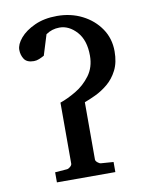

<svg xmlns="http://www.w3.org/2000/svg" viewBox="-79 -747 630 806"><g transform="rotate(-10 235.5 -344.0)"><path d="M432.1 -500Q432.1 -452.6 415.3 -419.7Q398.4 -386.7 372.8 -365.5Q347.2 -344.2 319.8 -331.3Q292.5 -318.4 272 -311V-66.9Q272 -60.5 279.8 -54Q287.6 -47.4 293.9 -46.9L347.2 -43V0H98.1V-43L148.9 -46.9Q155.8 -47.4 163.3 -54Q170.9 -60.5 170.9 -66.9V-327.1Q202.6 -337.9 239 -359.4Q275.4 -380.9 301.3 -415.8Q327.1 -450.7 327.1 -500Q327.1 -565.9 294.4 -602.1Q261.7 -638.2 221.2 -638.2Q189 -638.2 163.1 -620.1L136.2 -533.2Q125.5 -527.3 114.3 -522.7Q103 -518.1 91.8 -518.1Q62 -518.1 50.5 -535.6Q39.1 -553.2 39.1 -575.2Q39.1 -598.6 61.3 -624.8Q83.5 -650.9 124 -669.4Q164.6 -688 219.2 -688Q278.3 -688 326.4 -663.6Q374.5 -639.2 403.3 -596.9Q432.1 -554.7 432.1 -500Z"/></g></svg>

Font: Charis
Style: Regular
Weight: 400
Designer: Walt Agee, Miriam Martin, Annie Olsen, Victor Gaultney, Lorna Priest, Alan Ward, Bob Hallissy, Martin Hosken, Sharon Cor
Foundry: SIL Global
Version: Version 7.000